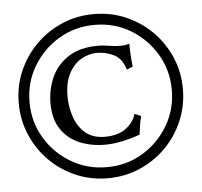

<svg xmlns="http://www.w3.org/2000/svg" viewBox="-45 -807 690 656"><g transform="rotate(-5 300.0 -478.5)"><path d="M18 -479Q18 -537 40 -588Q62 -639 100.5 -677.5Q139 -716 190 -738Q241 -760 299 -760Q358 -760 409 -738Q460 -716 498.5 -677.5Q537 -639 559 -588Q581 -537 581 -479Q581 -421 559 -369.5Q537 -318 498.5 -279.5Q460 -241 409 -219Q358 -197 299 -197Q241 -197 190 -219Q139 -241 100.5 -279.5Q62 -318 40 -369.5Q18 -421 18 -479ZM55 -479Q55 -412 88 -356.5Q121 -301 176.5 -268Q232 -235 299 -235Q367 -235 422 -268Q477 -301 510 -356.5Q543 -412 543 -479Q543 -546 510 -601.5Q477 -657 422 -690Q367 -723 299 -723Q232 -723 176.5 -690Q121 -657 88 -601.5Q55 -546 55 -479ZM302 -339Q345 -339 372 -358Q399 -377 409 -408L431 -399Q427 -385 424.5 -369Q422 -353 420 -336Q389 -325 358.5 -318.5Q328 -312 300 -312Q252 -312 212.5 -328.5Q173 -345 149.5 -380Q126 -415 126 -469Q126 -515 144 -556.5Q162 -598 202 -624.5Q242 -651 306 -651Q323 -651 342.5 -647.5Q362 -644 381 -644Q389 -644 397 -645Q405 -646 412 -649Q412 -627 413.5 -605Q415 -583 417 -570L396 -561Q385 -599 357.5 -613Q330 -627 299 -627Q271 -627 245 -612Q219 -597 202.5 -566Q186 -535 186 -487Q186 -452 197.5 -417.5Q209 -383 234.5 -361Q260 -339 302 -339Z"/></g></svg>

Font: Average
Style: Regular
Weight: 400
Designer: Eduardo Tunni
Foundry: Eduardo Rodriguez Tunni
Version: Version 1.003; ttfautohint (v1.8.4.7-5d5b)